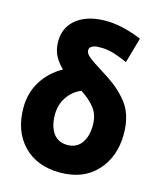

<svg xmlns="http://www.w3.org/2000/svg" viewBox="-122 -885 843 1008"><g transform="rotate(15 299.5 -381.0)"><path d="M298 -409Q251 -389 223.5 -347.5Q196 -306 196 -253Q196 -190 222.5 -152.5Q249 -115 300 -115Q349 -115 376 -151.5Q403 -188 403 -250Q403 -305 375 -341.5Q347 -378 298 -409ZM176 -492Q119 -545 114 -609Q111 -637 117 -666Q130 -726 185.5 -761.5Q241 -797 328 -797Q416 -797 524 -753L485 -615Q412 -647 373 -652Q348 -656 316 -654Q277 -648 277 -624Q277 -607 298 -589.5Q319 -572 369 -541Q418 -511 448 -488Q478 -465 510 -429.5Q542 -394 557 -349Q572 -304 572 -247Q572 -124 499.5 -44.5Q427 35 300 35Q174 35 100.5 -41.5Q27 -118 27 -245Q27 -326 67 -390Q107 -454 176 -492Z"/></g></svg>

Font: Repo
Style: ExtraBold
Weight: 800
Designer: Stefan Peev
Foundry: Context Ltd
Version: Version 001.000